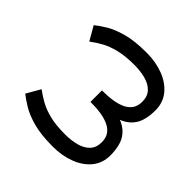

<svg xmlns="http://www.w3.org/2000/svg" viewBox="-102 -742 974 974"><g transform="rotate(-45 385.5 -254.5)"><path d="M48.8 -228.5Q48.8 -314 64.2 -369.9Q79.6 -425.8 101.1 -460.7Q122.6 -495.6 140.1 -517.6L214.8 -474.6Q194.8 -448.2 177 -416.3Q159.2 -384.3 147.9 -339.4Q136.7 -294.4 136.7 -228.5Q136.7 -184.6 146.5 -148.2Q156.2 -111.8 179 -90.1Q201.7 -68.4 240.7 -68.4Q270 -68.4 290 -81.5Q310.1 -94.7 322 -119.1Q334 -143.6 339.4 -177.7Q344.7 -211.9 344.7 -253.9H410.2Q410.2 -171.4 397.2 -119.6Q384.3 -67.9 359.9 -39.8Q335.4 -11.7 301.3 -1Q267.1 9.8 225.1 9.8Q168.9 9.8 129.6 -22.2Q90.3 -54.2 69.6 -108.4Q48.8 -162.6 48.8 -228.5ZM722.7 -228.5Q722.7 -162.6 701.9 -108.4Q681.2 -54.2 641.8 -22.2Q602.5 9.8 546.4 9.8Q504.4 9.8 470.2 -1Q436 -11.7 411.6 -39.8Q387.2 -67.9 374.3 -119.6Q361.3 -171.4 361.3 -253.9H426.8Q426.8 -211.9 432.1 -177.7Q437.5 -143.6 449.5 -119.1Q461.4 -94.7 481.4 -81.5Q501.5 -68.4 530.8 -68.4Q569.8 -68.4 592.5 -90.1Q615.2 -111.8 625 -148.2Q634.8 -184.6 634.8 -228.5Q634.8 -294.4 623.5 -339.4Q612.3 -384.3 594.5 -416.3Q576.7 -448.2 556.6 -474.6L631.3 -517.6Q649.4 -495.6 670.7 -460.7Q691.9 -425.8 707.3 -369.9Q722.7 -314 722.7 -228.5Z"/></g></svg>

Font: Giphurs SC
Style: Regular
Weight: 400
Version: Version 0.920